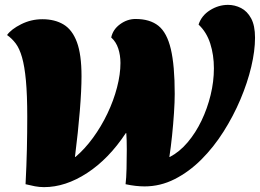

<svg xmlns="http://www.w3.org/2000/svg" viewBox="-20 -759 1068 789"><path d="M161 10Q142 10 123.5 6.5Q105 3 85 -2Q89 -79 90.5 -146.5Q92 -214 92 -279Q92 -369 86.5 -428Q81 -487 70.5 -523.5Q60 -560 44.5 -580.5Q29 -601 9 -615Q26 -639 67 -659.5Q108 -680 154 -680Q205 -680 241 -658.5Q277 -637 296 -586Q315 -535 315 -446Q315 -389 308 -303Q301 -217 288 -114H290Q328 -146 362 -192.5Q396 -239 421.5 -292.5Q447 -346 461 -400Q475 -454 475 -500Q475 -532 466 -559.5Q457 -587 437 -605Q444 -638 473.5 -659.5Q503 -681 537 -681Q596 -681 631 -653Q666 -625 682 -557.5Q698 -490 698 -373Q698 -341 695 -295Q692 -249 687 -201Q682 -153 676 -114H678Q718 -135 751 -174Q784 -213 808 -263Q832 -313 845.5 -368.5Q859 -424 859 -478Q859 -533 844 -580Q829 -627 796 -658Q808 -695 843 -717Q878 -739 917 -739Q945 -739 970.5 -726Q996 -713 1012 -683.5Q1028 -654 1028 -604Q1028 -550 1012.5 -484.5Q997 -419 968 -350.5Q939 -282 898.5 -218Q858 -154 807.5 -103.5Q757 -53 698 -23Q639 7 574 7Q538 7 496 -2Q499 -26 500 -65.5Q501 -105 501 -145.5Q501 -186 499 -212H497Q427 -106 338 -48Q249 10 161 10Z"/></svg>

Font: Sansita Swashed Black
Style: Regular
Weight: 900
Designer: Pablo Cosgaya
Foundry: Omnibus-Type
Version: Version 1.003; ttfautohint (v1.8.3)